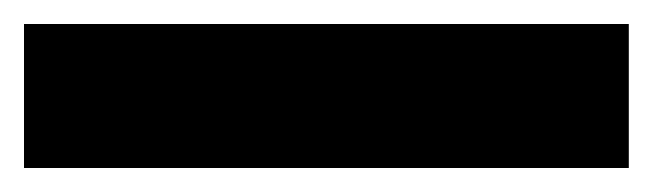

<svg xmlns="http://www.w3.org/2000/svg" viewBox="-23 -900 544 160"><path d="M501 -760V-880H-3V-760Z"/></svg>

Font: Noto Sans Khmer SemiCondensed Black
Style: Regular
Weight: 900
Width: 4
Designer: Danh Hong and the Monotype Design Team
Foundry: Monotype Imaging Inc.
Version: Version 2.004